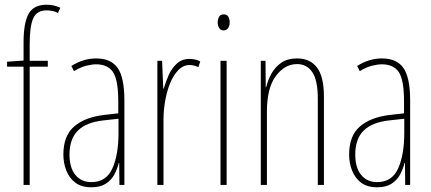

<svg xmlns="http://www.w3.org/2000/svg" viewBox="-20 -785 1830 815"><path d="M183 -502H106V0H80V-502H10V-523L80 -528V-605Q80 -688 101.5 -726.5Q123 -765 178 -765Q196 -765 211 -761Q226 -757 236 -752L226 -730Q215 -736 202 -738.5Q189 -741 177 -741Q137 -741 121.5 -708Q106 -675 106 -598V-527H183Z M388 -537Q451 -537 479.5 -496.5Q508 -456 508 -358V0H487L486 -93H484Q478 -68 465.5 -44.5Q453 -21 429.5 -5.5Q406 10 368 10Q326 10 300 -9.5Q274 -29 261.5 -61Q249 -93 249 -129Q249 -208 294 -247.5Q339 -287 421 -297L482 -304V-355Q482 -445 460 -478.5Q438 -512 388 -512Q370 -512 346 -506Q322 -500 294 -483L283 -505Q334 -537 388 -537ZM420 -274Q346 -266 310.5 -230.5Q275 -195 275 -129Q275 -73 300 -42.5Q325 -12 368 -12Q431 -12 457 -70Q483 -128 483 -220V-281Z M785 -535Q795 -535 807.5 -532.5Q820 -530 830 -524L822 -500Q816 -503 806 -506Q796 -509 785 -509Q758 -509 737 -487.5Q716 -466 702 -431.5Q688 -397 681 -356.5Q674 -316 674 -277V0H648V-527H668L673 -409H675Q683 -436 695.5 -465Q708 -494 730 -514.5Q752 -535 785 -535Z M930 -724Q944 -724 949.5 -713.5Q955 -703 955 -691Q955 -675 948 -665.5Q941 -656 929 -656Q916 -656 910 -666.5Q904 -677 904 -690Q904 -702 909.5 -713Q915 -724 930 -724ZM942 -527V0H916V-527Z M1241 -537Q1296 -537 1325.5 -498.5Q1355 -460 1355 -375V0H1329V-365Q1329 -445 1305.5 -479Q1282 -513 1241 -513Q1189 -513 1151 -462.5Q1113 -412 1113 -311V0H1087V-527H1107L1108 -415H1110Q1117 -445 1132.5 -473Q1148 -501 1174.5 -519Q1201 -537 1241 -537Z M1601 -537Q1664 -537 1692.5 -496.5Q1721 -456 1721 -358V0H1700L1699 -93H1697Q1691 -68 1678.5 -44.5Q1666 -21 1642.5 -5.5Q1619 10 1581 10Q1539 10 1513 -9.5Q1487 -29 1474.5 -61Q1462 -93 1462 -129Q1462 -208 1507 -247.5Q1552 -287 1634 -297L1695 -304V-355Q1695 -445 1673 -478.5Q1651 -512 1601 -512Q1583 -512 1559 -506Q1535 -500 1507 -483L1496 -505Q1547 -537 1601 -537ZM1633 -274Q1559 -266 1523.5 -230.5Q1488 -195 1488 -129Q1488 -73 1513 -42.5Q1538 -12 1581 -12Q1644 -12 1670 -70Q1696 -128 1696 -220V-281Z"/></svg>

Font: Noto Sans Thai ExtCond Thin
Style: Regular
Weight: 100
Width: 2
Designer: Monotype Design Team
Foundry: Monotype Imaging Inc.
Version: Version 2.002; ttfautohint (v1.8.4.7-5d5b)